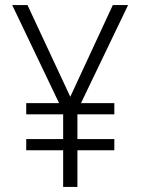

<svg xmlns="http://www.w3.org/2000/svg" viewBox="-20 -734 553 754"><path d="M256 -354 423 -714H483L298 -329H429V-285H284V-188H429V-144H284V0H228V-144H83V-188H228V-285H83V-329H212L28 -714H88Z"/></svg>

Font: Noto Sans Arabic SemCond Light
Style: Regular
Weight: 300
Width: 4
Designer: Monotype Design Team, Nadine Chahine, Nizar Qandah and Khaled Hosny
Foundry: Monotype Imaging Inc.
Version: Version 2.012; ttfautohint (v1.8.4.7-5d5b)